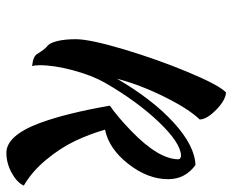

<svg xmlns="http://www.w3.org/2000/svg" viewBox="-83 -519 724 598"><g transform="rotate(90 279.0 -220.0)"><path d="M102.1 -94.2Q102.1 -137.7 133.5 -243.2Q165 -348.6 205.3 -445.1Q245.6 -541.5 268.1 -562Q293 -560.1 322.5 -530.8Q352.1 -501.5 352.1 -480Q318.8 -445.3 281.2 -369.4Q243.7 -293.5 225.1 -222.2Q289.6 -333 361.8 -398.9Q434.1 -464.8 494.1 -466.8Q538.1 -434.6 538.1 -381.8Q538.1 -318.4 490.7 -257.8Q443.4 -197.3 383.8 -185.1Q398.4 -134.8 419.9 -90.1Q441.4 -45.4 477.8 -1.5Q514.2 42.5 558.1 67.9Q548.8 88.9 518.6 105.5Q488.3 122.1 456.1 122.1Q401.9 122.1 362.8 17.1Q332.5 -65.4 309.1 -200.2Q342.3 -222.7 388.2 -267.1Q476.1 -352.1 476.1 -414.1Q476.1 -417 472.7 -419.4Q469.2 -421.9 464.8 -421.9Q424.8 -420.4 360.4 -353Q295.9 -285.6 237.8 -185.1Q214.8 -144.5 199 -85.7Q183.1 -26.9 183.1 19Q183.1 33.2 186 42Q155.3 39.1 147.9 25.9Q133.3 2 123 -5.9Q113.8 -12.7 107.9 -36.4Q102.1 -60.1 102.1 -94.2Z"/></g></svg>

Font: Kaushan Script
Style: Regular
Weight: 400
Designer: Pablo Impallari
Foundry: Pablo Impallari
Version: Version 1.002